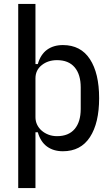

<svg xmlns="http://www.w3.org/2000/svg" viewBox="-20 -760 569 980"><path d="M73 -740H161V-433H173Q187 -482 220 -506Q253 -530 301 -530Q392 -530 439 -458Q486 -386 486 -259Q486 -132 439 -60Q392 12 301 12Q253 12 220 -12Q187 -36 173 -85H161V200H73ZM271 -65Q330 -65 361 -101.5Q392 -138 392 -204V-314Q392 -380 361 -416.5Q330 -453 271 -453Q225 -453 193 -427.5Q161 -402 161 -360V-162Q161 -141 169.5 -123.5Q178 -106 193 -93Q208 -80 228 -72.5Q248 -65 271 -65Z"/></svg>

Font: IBM Plex Sans Condensed Text
Style: Regular
Weight: 450
Width: 3
Designer: Mike Abbink, Paul van der Laan, Pieter van Rosmalen
Foundry: Bold Monday
Version: Version 1.1